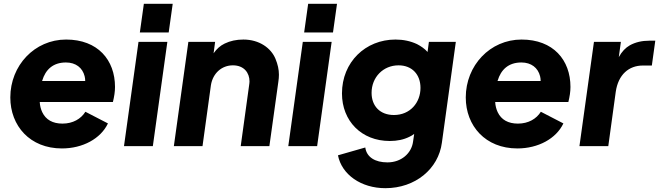

<svg xmlns="http://www.w3.org/2000/svg" viewBox="-20 -765 3450 1005"><path d="M304 12C413 12 507 -39 545 -119L427 -180C404 -143 362 -118 307 -118C256 -118 220 -138 201 -178C194 -193 189 -211 188 -231H571C578 -260 582 -285 582 -310C582 -451 492 -558 326 -558C161 -558 34 -422 34 -255C34 -106 137 12 304 12ZM200 -341 201 -343C218 -400 257 -438 325 -438C377 -438 412 -410 423 -366C425 -358 426 -350 426 -341Z M863 -595 884 -745H733L712 -595ZM780 0 856 -546H705L629 0Z M1040 0 1084 -319C1094 -382 1141 -423 1199 -423C1258 -423 1286 -383 1286 -339C1286 -333 1285 -326 1284 -319L1240 0H1390L1437 -337C1439 -350 1440 -362 1440 -374C1440 -401 1434 -428 1422 -457C1399 -513 1338 -558 1254 -558C1217 -558 1185 -551 1156 -537C1133 -526 1114 -509 1098 -486L1106 -546H966L890 0Z M1723 -595 1744 -745H1593L1572 -595ZM1640 0 1716 -546H1565L1489 0Z M1997 220C2154 220 2275 119 2293 -18L2366 -546H2225L2218 -493C2203 -510 2184 -523 2163 -534C2129 -550 2091 -558 2050 -558C1893 -558 1770 -440 1770 -276C1770 -132 1872 -27 2020 -27C2059 -27 2093 -34 2123 -49C2132 -53 2140 -58 2148 -64L2142 -23C2134 37 2081 85 2008 85C1944 85 1899 58 1892 7L1749 48C1769 149 1870 220 1997 220ZM2042 -163C1969 -163 1925 -210 1925 -279C1925 -361 1986 -423 2066 -423C2137 -423 2181 -375 2181 -305C2181 -228 2127 -163 2042 -163Z M2688 12C2797 12 2891 -39 2929 -119L2811 -180C2788 -143 2746 -118 2691 -118C2640 -118 2604 -138 2585 -178C2578 -193 2573 -211 2572 -231H2955C2962 -260 2966 -285 2966 -310C2966 -451 2876 -558 2710 -558C2545 -558 2418 -422 2418 -255C2418 -106 2521 12 2688 12ZM2584 -341 2585 -343C2602 -400 2641 -438 2709 -438C2761 -438 2796 -410 2807 -366C2809 -358 2810 -350 2810 -341Z M3164 0 3203 -284C3216 -375 3272 -422 3345 -422H3392L3410 -552H3378C3340 -552 3306 -544 3277 -528C3254 -515 3235 -495 3219 -466L3230 -546H3089L3013 0Z"/></svg>

Font: Plus Jakarta Sans ExtraBold
Style: Italic
Weight: 800
Italic angle: -8°
Designer: Gumpita Rahayu
Foundry: Tokotype
Version: Version 2.071;gftools[0.9.30]